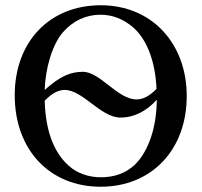

<svg xmlns="http://www.w3.org/2000/svg" viewBox="-20 -696 769 730"><path d="M576 -317C576 -214 545 -121 493 -70C458 -37 414 -22 364 -22C318 -22 274 -36 240 -67C182 -120 153 -203 150 -313C179 -343 203 -354 226 -354C295 -354 363 -249 438 -249C495 -249 543 -279 576 -317ZM575 -358C547 -329 522 -318 499 -318C427 -318 361 -423 295 -423C250 -423 210 -408 150 -354C152 -433 178 -526 219 -573C258 -618 308 -640 362 -640C409 -640 449 -623 485 -593C538 -548 571 -462 575 -358ZM690 -331C690 -529 559 -676 363 -676C168 -676 36 -537 36 -334C36 -126 169 14 363 14C555 14 690 -125 690 -331Z"/></svg>

Font: XITS
Style: Regular
Weight: 400
Designer: MicroPress Inc., with final additions and corrections provided by Coen Hoffman, Elsevier (retired)
Version: Version 1.302